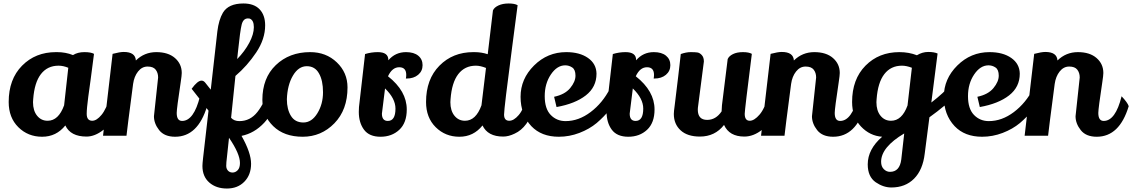

<svg xmlns="http://www.w3.org/2000/svg" viewBox="-20 -781 6516 1105"><path d="M478 5Q386 5 356 -59Q304 6 222.5 6Q141 6 85.5 -49Q30 -104 30 -194Q30 -325 107 -403Q184 -481 302 -481Q305 -481 308 -481Q358 -481 400 -464Q427 -481 465.5 -481Q504 -481 521 -471Q512 -397 502 -325.5Q492 -254 488 -224Q479 -156 479 -126Q479 -86 511 -86Q536 -86 564 -119.5Q592 -153 613 -225Q642 -199 653 -167Q624 -72 575 -33.5Q526 5 478 5ZM317 -403Q253 -403 215.5 -354.5Q178 -306 171 -210Q170 -201 170 -193Q170 -144 193.5 -115Q217 -86 254 -86Q317 -86 349 -175L373 -391Q344 -403 317 -403Z M866 -112 890 -335Q890 -362 876 -380Q862 -398 829.5 -398Q797 -398 774.5 -369.5Q752 -341 746 -298Q710 -24 708 0H573L628 -471Q670 -482 692 -482Q759 -482 762 -433Q811 -481 879.5 -481Q948 -481 987 -447Q1026 -413 1026 -361Q1026 -347 1020 -308Q997 -156 997 -131Q997 -85 1028 -85Q1096 -85 1131 -227Q1165 -191 1172 -170Q1119 6 988 6Q926 6 896 -32Q866 -70 866 -112Z M1370 1Q1425 98 1425 161.5Q1425 225 1386.5 264.5Q1348 304 1286 304Q1224 304 1184.5 269.5Q1145 235 1145 174Q1145 162 1149 126L1180 -144Q1121 -223 1083 -270Q1117 -317 1140 -317Q1151 -317 1160.5 -306Q1170 -295 1193 -265L1231 -601Q1239 -667 1263 -708Q1295 -761 1381 -761Q1442 -761 1474 -727.5Q1506 -694 1506 -635Q1506 -556 1454.5 -479Q1403 -402 1335 -344L1310 -103Q1327 -84 1358 -84Q1420 -84 1461.5 -136.5Q1503 -189 1534 -285Q1548 -277 1563.5 -264.5Q1579 -252 1581 -247Q1558 -136 1501 -75Q1444 -14 1370 1ZM1417 -674Q1412 -675 1407 -675Q1380 -675 1371 -640Q1362 -605 1349 -479L1345 -441Q1388 -485 1414.5 -534.5Q1441 -584 1441 -624.5Q1441 -665 1417 -674ZM1283 152Q1282 157 1282 173.5Q1282 190 1292 201Q1302 212 1318.5 212Q1335 212 1348 198.5Q1361 185 1361 157Q1361 104 1298 12Z M1765 -481Q1857 -481 1918.5 -422Q1980 -363 1980 -278Q1980 -149 1904.5 -71.5Q1829 6 1722 6Q1615 6 1552.5 -55Q1490 -116 1490 -206Q1490 -332 1567 -406Q1645 -481 1765 -481ZM1631 -210Q1631 -152 1654.5 -114Q1678 -76 1726 -76Q1774 -76 1806.5 -129Q1839 -182 1839 -250Q1839 -318 1816 -358Q1793 -400 1745.5 -400Q1698 -400 1666 -346Q1634 -292 1631 -210Z M2318 -350Q2318 -394 2277.5 -394Q2237 -394 2213 -342Q2321 -257 2321 -151Q2321 -74 2278 -34Q2235 6 2170 6Q2105 6 2075 -34.5Q2045 -75 2045 -137Q2045 -156 2046 -165L2081 -470Q2117 -481 2154 -481Q2215 -481 2215 -436V-434Q2255 -481 2317 -481Q2362 -481 2387 -460.5Q2412 -440 2412 -406Q2412 -372 2386.5 -350.5Q2361 -329 2320 -329Q2318 -329 2316 -329Q2318 -340 2318 -350ZM2196 -272Q2178 -128 2178 -127Q2178 -85 2212 -85Q2256 -85 2256 -156Q2256 -214 2196 -272Z M2959 -751Q2949 -673 2927 -506Q2881 -157 2881 -121.5Q2881 -86 2911 -86Q2937 -86 2965 -118.5Q2993 -151 3016 -225Q3044 -198 3055 -166Q3019 -47 2942 -12Q2907 5 2876 5Q2787 5 2757 -59Q2705 6 2624 6Q2543 6 2487.5 -49Q2432 -104 2432 -194Q2432 -325 2509 -403Q2586 -481 2704 -481Q2707 -481 2710 -481Q2751 -481 2787 -469L2817 -721Q2824 -738 2848.5 -749.5Q2873 -761 2907.5 -761Q2942 -761 2959 -751ZM2719 -403Q2655 -403 2617.5 -354.5Q2580 -306 2573 -210Q2572 -201 2572 -193Q2572 -144 2595.5 -115Q2619 -86 2656 -86Q2719 -86 2751 -175L2777 -390Q2744 -403 2719 -403Z M3233 -405Q3186 -405 3150.5 -352.5Q3115 -300 3115 -227.5Q3115 -155 3149.5 -119.5Q3184 -84 3235 -84Q3310 -84 3379 -136Q3448 -188 3491 -272Q3513 -251 3531 -220Q3498 -145 3414 -73Q3372 -38 3314.5 -16Q3257 6 3196 6Q3096 6 3038 -55Q2976 -121 2976 -224Q2976 -327 3053.5 -404Q3131 -481 3239 -481Q3316 -481 3364 -447.5Q3412 -414 3413 -357Q3413 -280 3351.5 -232Q3290 -184 3183 -165L3169 -224Q3231 -237 3261.5 -274Q3292 -311 3292 -345.5Q3292 -380 3273.5 -392.5Q3255 -405 3233 -405Z M3744 -350Q3744 -394 3703.5 -394Q3663 -394 3639 -342Q3747 -257 3747 -151Q3747 -74 3704 -34Q3661 6 3596 6Q3531 6 3501 -34.5Q3471 -75 3471 -137Q3471 -156 3472 -165L3507 -470Q3543 -481 3580 -481Q3641 -481 3641 -436V-434Q3681 -481 3743 -481Q3788 -481 3813 -460.5Q3838 -440 3838 -406Q3838 -372 3812.5 -350.5Q3787 -329 3746 -329Q3744 -329 3742 -329Q3744 -340 3744 -350ZM3622 -272Q3604 -128 3604 -127Q3604 -85 3638 -85Q3682 -85 3682 -156Q3682 -214 3622 -272Z M4307 -471Q4266 -147 4266 -126Q4266 -86 4295 -86Q4321 -86 4351.5 -121.5Q4382 -157 4400 -228Q4433 -192 4440 -172Q4417 -75 4367 -35Q4317 5 4264 5Q4177 5 4147 -62Q4095 5 4008 5Q3936 5 3897 -31Q3858 -67 3858 -125Q3858 -139 3863 -174Q3886 -360 3898 -470Q3929 -481 3955 -481Q3981 -481 3994 -479Q4007 -477 4019 -464Q4031 -451 4031 -427L3998 -172Q3996 -160 3996 -150Q3996 -91 4050 -91Q4100 -91 4133 -140Q4133 -151 4135 -175L4168 -441Q4175 -458 4198 -469.5Q4221 -481 4255.5 -481Q4290 -481 4307 -471Z M4653 -112 4677 -335Q4677 -362 4663 -380Q4649 -398 4616.5 -398Q4584 -398 4561.5 -369.5Q4539 -341 4533 -298Q4497 -24 4495 0H4360L4415 -471Q4457 -482 4479 -482Q4546 -482 4549 -433Q4598 -481 4666.5 -481Q4735 -481 4774 -447Q4813 -413 4813 -361Q4813 -347 4807 -308Q4784 -156 4784 -131Q4784 -85 4815 -85Q4883 -85 4918 -227Q4952 -191 4959 -170Q4906 6 4775 6Q4713 6 4683 -32Q4653 -70 4653 -112Z M5156 -481Q5211 -481 5257 -463Q5288 -482 5322 -482Q5356 -482 5376 -473L5340 -191Q5414 -248 5452 -295L5481 -234Q5424 -174 5329 -106L5302 103Q5291 197 5240.5 247.5Q5190 298 5110 298Q5064 298 5020 268Q4974 236 4974 165Q4974 78 5057 6Q4986 1 4935 -53Q4884 -107 4884 -194Q4884 -325 4961 -403Q5038 -481 5156 -481ZM5171 -403Q5107 -403 5069.5 -354.5Q5032 -306 5025 -210Q5024 -201 5024 -193Q5024 -144 5047.5 -115Q5071 -86 5108 -86Q5171 -86 5203 -174L5228 -391Q5197 -403 5171 -403ZM5051 150Q5051 177 5066.5 192.5Q5082 208 5102 208Q5158 208 5167 137L5184 -13Q5051 66 5051 150Z M5669 -405Q5622 -405 5586.5 -352.5Q5551 -300 5551 -227.5Q5551 -155 5585.5 -119.5Q5620 -84 5671 -84Q5746 -84 5815 -136Q5884 -188 5927 -272Q5949 -251 5967 -220Q5934 -145 5850 -73Q5808 -38 5750.5 -16Q5693 6 5632 6Q5532 6 5474 -55Q5412 -121 5412 -224Q5412 -327 5489.5 -404Q5567 -481 5675 -481Q5752 -481 5800 -447.5Q5848 -414 5849 -357Q5849 -280 5787.5 -232Q5726 -184 5619 -165L5605 -224Q5667 -237 5697.5 -274Q5728 -311 5728 -345.5Q5728 -380 5709.5 -392.5Q5691 -405 5669 -405Z M6170 -112 6194 -335Q6194 -362 6180 -380Q6166 -398 6133.5 -398Q6101 -398 6078.5 -369.5Q6056 -341 6050 -298Q6014 -24 6012 0H5877L5932 -471Q5974 -482 5996 -482Q6063 -482 6066 -433Q6115 -481 6183.5 -481Q6252 -481 6291 -447Q6330 -413 6330 -361Q6330 -347 6324 -308Q6301 -156 6301 -131Q6301 -85 6332 -85Q6400 -85 6435 -227Q6469 -191 6476 -170Q6423 6 6292 6Q6230 6 6200 -32Q6170 -70 6170 -112Z"/></svg>

Font: Lily Script One
Style: Regular
Weight: 400
Designer: Julia Petretta
Foundry: Julia Petretta
Version: Version 1.002;PS 001.001;hotconv 1.0.70;makeotf.lib2.5.58329